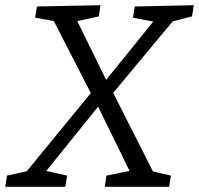

<svg xmlns="http://www.w3.org/2000/svg" viewBox="-38 -718 765 738"><path d="M220 -43 213 0H-18L-11 -43L65 -60L311 -360L169 -637L97 -650L104 -693L348 -698L342 -655L259 -637L370 -411L551 -635L473 -650L480 -693L707 -698L700 -655L626 -636L397 -361L550 -59L619 -43L612 0H365L371 -43L460 -61L339 -308L140 -61Z"/></svg>

Font: Bitter
Style: Italic
Weight: 400
Italic angle: -9°
Designer: Sol Matas, and Bitter project Authors
Foundry: Sol Matas
Version: Version 2.001